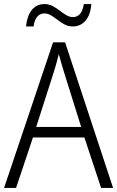

<svg xmlns="http://www.w3.org/2000/svg" viewBox="-20 -924 577 944"><path d="M477 0 395 -248H142L59 0H0L241 -716H300L536 0ZM297 -562Q291 -581 283 -608Q275 -635 269 -658Q263 -633 256 -608Q249 -583 242 -562L158 -300H379ZM108 -794Q113 -845 136 -874.5Q159 -904 199 -904Q221 -904 239.5 -894Q258 -884 274 -871.5Q290 -859 306 -849.5Q322 -840 339 -840Q359 -840 373 -855Q387 -870 392 -904H429Q425 -851 400.5 -822.5Q376 -794 338 -794Q316 -794 298 -803.5Q280 -813 263.5 -826Q247 -839 231 -848.5Q215 -858 198 -858Q178 -858 164 -843Q150 -828 145 -794Z"/></svg>

Font: Noto Sans Myanmar UI SemiCondensed Light
Style: Regular
Weight: 300
Width: 4
Designer: Monotype Design Team
Foundry: Monotype Imaging Inc.
Version: Version 2.103; ttfautohint (v1.8.4.7-5d5b)